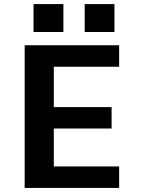

<svg xmlns="http://www.w3.org/2000/svg" viewBox="-20 -922 690 942"><path d="M101 0V-700H564.5V-594.5H244V-396.5H527.5V-291.5H244V-105.5H564.5V0ZM144.5 -902H291V-765H144.5ZM395.5 -902H541.5V-765H395.5Z"/></svg>

Font: Trispace SemiBold
Style: Regular
Weight: 600
Designer: Tyler Finck
Foundry: Etcetera Type Company
Version: Version 1.210; ttfautohint (v1.8.3)